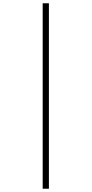

<svg xmlns="http://www.w3.org/2000/svg" viewBox="-20 -886 560 1174"><path d="M241 -866H279V268H241Z"/></svg>

Font: Noto Sans Telugu UI ExtraLight
Style: Regular
Weight: 200
Designer: Jelle Bosma - Monotype Design Team
Foundry: Monotype Imaging Inc.
Version: Version 2.005; ttfautohint (v1.8.4.7-5d5b)